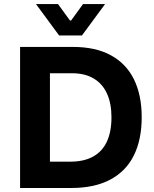

<svg xmlns="http://www.w3.org/2000/svg" viewBox="-20 -937 767 957"><path d="M156.1 -131.2H329.9Q398.6 -131.2 444.4 -156.8Q490.2 -182.3 512.9 -231.5Q535.6 -280.8 535.6 -352.5Q535.6 -420.8 513.4 -470.1Q491.2 -519.3 447.2 -545.6Q403.2 -571.9 339.6 -571.9H152.6V-703.1H344Q456.3 -703.1 532.8 -661.4Q609.3 -619.7 647.8 -541.2Q686.3 -462.6 686.3 -352.5Q686.3 -242 647.6 -163.1Q608.8 -84.2 530.3 -42.1Q451.8 0 335.5 0H156.1ZM228.9 -703.1V0H80.1V-703.1ZM274.7 -760.1H331.5V-834.7H328.8L269.1 -916.8H159.3ZM393.9 -916.8 334.3 -834.7H331.5V-760.1H388.4L503.8 -916.8Z"/></svg>

Font: Wand UI Pro
Style: Regular
Weight: 400
Designer: Andreas Faust
Version: Version 1.003;FEAKit 1.0